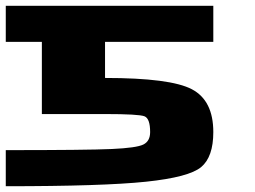

<svg xmlns="http://www.w3.org/2000/svg" viewBox="-20 -645 884 665"><path d="M0 -125Q281.2 -125 367.2 -128.9Q453.1 -132.8 476.6 -144.5Q500 -156.2 500 -187.5Q500 -234.4 480.5 -242.2Q460.9 -250 343.8 -250H125V-500H0V-625H718.8V-500H343.8V-375Q570.3 -375 644.5 -335.9Q718.8 -296.9 718.8 -187.5Q718.8 -101.6 676.8 -66.4Q634.8 -31.2 485.4 -15.6Q335.9 0 0 0Z"/></svg>

Font: CraftyPE
Style: Regular
Weight: 400
Designer: Erek Butcher
Foundry: Haunted Coop
Version: Version 0.018;April 4, 2024;FontCreator 15.0.0.2962 64-bit